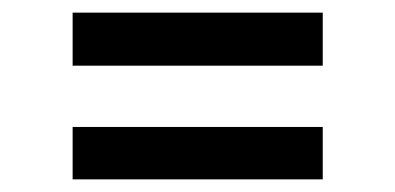

<svg xmlns="http://www.w3.org/2000/svg" viewBox="-20 -398 626 304"><path d="M95 -378H491V-294H95ZM95 -197H491V-114H95Z"/></svg>

Font: Grenze Gotisch
Style: Bold
Weight: 700
Designer: Renata Polastri
Foundry: Omnibus-Type
Version: Version 1.001